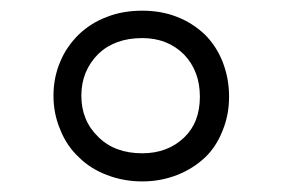

<svg xmlns="http://www.w3.org/2000/svg" viewBox="-20 -530 533 363"><path d="M249 -509.8Q285.2 -509.8 314.9 -498Q343.8 -486.8 367.2 -464.8Q389.2 -442.9 400.9 -413.1Q413.1 -381.8 413.1 -347.2Q413.1 -313 400.9 -283.2Q388.7 -252 367.2 -231.9Q344.7 -210.9 314.9 -199.2Q283.7 -187 249 -187Q213.4 -187 182.1 -199.2Q150.9 -210.9 128.9 -232.9Q106 -254.4 94.2 -284.2Q81.1 -314.5 81.1 -349.1Q81.1 -383.8 94.2 -414.1Q105.5 -441.4 128.9 -464.8Q152.8 -487.3 182.1 -498Q211.9 -509.8 249 -509.8ZM133.8 -349.1Q133.8 -301.8 166 -271Q196.8 -240.2 249 -240.2Q296.9 -240.2 328.1 -270Q357.9 -298.3 357.9 -347.2Q357.9 -395.5 328.1 -426.8Q296.9 -458 249 -458Q197.3 -458 166 -428.2Q133.8 -396 133.8 -349.1Z"/></svg>

Font: PoppinsZ
Style: Regular
Weight: 400
Designer: Ninad Kale (Devanagari), Jonny Pinhorn (Latin)
Foundry: Indian Type Foundry
Version: Version 3.002;FEAKit 1.0